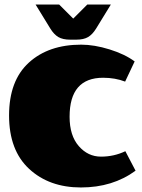

<svg xmlns="http://www.w3.org/2000/svg" viewBox="-20 -817 628 847"><path d="M290 -642H316Q349 -642 368.5 -653.5Q388 -665 404 -691L469 -797H365L303 -735L241 -797H137L202 -691Q218 -665 237.5 -653.5Q257 -642 290 -642ZM338 -620Q396 -620 463.5 -599Q531 -578 574 -546L532 -457Q488 -474 435 -474Q287 -474 287 -302Q287 -219 327.5 -172.5Q368 -126 425.5 -126Q483 -126 533 -150L578 -64Q477 10 337 10Q197 10 108.5 -72Q20 -154 20 -307.5Q20 -461 107 -540.5Q194 -620 338 -620Z"/></svg>

Font: Wendy One
Style: Regular
Weight: 400
Designer: Alejandro Inler
Foundry: Alejandro Inler
Version: 1.001